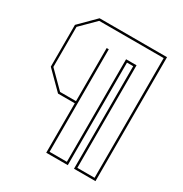

<svg xmlns="http://www.w3.org/2000/svg" viewBox="-187 -840 1042 1096"><g transform="rotate(30 334.0 -291.5)"><path d="M273 117V-209H162.5L50 -321.5V-597L153 -700H597.5V117H456V-559H415V117ZM287 103H401V-573H470V103H583.5V-686H158.5L63.5 -591.5V-327.5L168 -223H273V-250.5V-545.5V-573H287Z"/></g></svg>

Font: Tourney Thin
Style: Regular
Weight: 100
Designer: Tyler Finck
Foundry: Etcetera Type Co
Version: Version 1.015